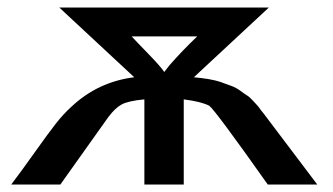

<svg xmlns="http://www.w3.org/2000/svg" viewBox="-20 -492 889 512"><path d="M10 0Q38 -37 73.5 -87Q109 -137 129 -162.5Q149 -188 171 -208L170 -207Q241 -274 338 -286L138 -472H697L497 -286Q518 -284 536.5 -281Q555 -278 570.5 -272.5Q586 -267 598 -262.5Q610 -258 621.5 -249.5Q633 -241 639.5 -237Q646 -233 655 -223Q664 -213 666.5 -210.5Q669 -208 676 -198L684 -188L826 0H694Q554 -198 538 -210Q517 -221 470 -227V0H365V-227Q322 -223 304.5 -213.5Q287 -204 269 -180L141 0ZM331 -395Q340 -385 374.5 -349.5Q409 -314 418 -300L432 -318Q467 -358 506 -395Z"/></svg>

Font: Coval
Style: Bold
Weight: 700
Foundry: Context Ltd
Version: Version 001.000